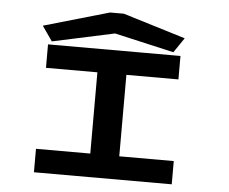

<svg xmlns="http://www.w3.org/2000/svg" viewBox="-55 -867 1110 930"><g transform="rotate(5 500.0 -401.5)"><path d="M143 0V-114H407V-509H157V-623H801V-509H548V-113H813V0ZM174 -639 124 -711 443 -803H510L814 -710L765 -638L476 -704Z"/></g></svg>

Font: Inconsolata UltraExpanded ExtraBold
Style: Regular
Weight: 800
Width: 9
Monospace: yes
Designer: Raph Levien, Cyreal, Brenton Simpson
Foundry: Raph Levien, Cyreal, Google
Version: Version 3.001; ttfautohint (v1.8.2.53-6de2)